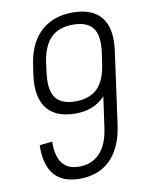

<svg xmlns="http://www.w3.org/2000/svg" viewBox="-82 -766 634 831"><g transform="rotate(-10 235.5 -350.0)"><path d="M402 -191Q393 -128 367 -83.5Q341 -39 299.5 -16Q258 7 201 7Q126 7 89.5 -36.5Q53 -80 55 -166L111 -172Q110 -108 134 -76.5Q158 -45 208 -45Q264 -45 299 -82Q334 -119 344 -191L389 -511L446 -510ZM294 -707Q353 -707 390 -684.5Q427 -662 441 -618.5Q455 -575 446 -511L422 -470Q409 -374 360.5 -324Q312 -274 233 -274Q146 -274 107 -324Q68 -374 81 -470L87 -511Q96 -575 123 -618.5Q150 -662 193.5 -684.5Q237 -707 294 -707ZM287 -655Q225 -655 190 -620.5Q155 -586 144 -511L139 -470Q129 -395 154 -360.5Q179 -326 241 -326Q303 -326 338 -360Q373 -394 383 -470L389 -511Q400 -586 375 -620.5Q350 -655 287 -655Z"/></g></svg>

Font: Pathway Extreme Condensed Thin
Style: Italic
Weight: 250
Width: 3
Italic angle: -8°
Version: Version 1.001;gftools[0.9.26]